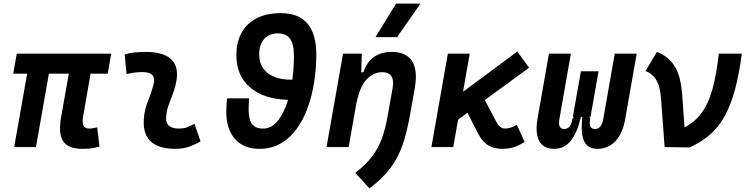

<svg xmlns="http://www.w3.org/2000/svg" viewBox="-20 -815 4142 1064"><path d="M435.1 9.8Q358.4 9.8 330.6 -31.7Q312.5 -58.6 312.5 -105Q312.5 -130.4 317.9 -161.6L361.3 -406.7H251L179.2 0H58.6L130.4 -406.7H53.2L72.8 -517.6H596.2L577.1 -406.7H481.9L440.4 -168.5Q438 -153.8 438 -142.6Q438 -127.4 442.4 -118.7Q449.7 -102.5 475.6 -102.5Q484.4 -102.5 494.6 -104.5Q504.9 -106.4 518.6 -109.4L531.2 -2.9Q505.9 4.4 485.8 7.1Q465.8 9.8 435.1 9.8Z M1057.6 -129.4 1091.3 -31.2Q1061.5 -14.2 1028.3 -2.2Q995.1 9.8 952.1 9.8Q776.4 9.8 776.4 -136.7Q776.4 -145 776.9 -153.3Q780.3 -206.5 800.3 -255.9Q820.3 -305.2 831.1 -349.1Q834 -361.3 834 -371.1Q834 -415.5 770.5 -415.5Q724.1 -415.5 681.2 -404.3L670.9 -513.7Q699.7 -522 728.5 -524.7Q757.3 -527.3 786.1 -527.3Q960.9 -527.3 960.9 -402.8Q960.9 -377 953.1 -345.2Q945.3 -312 933.6 -283.7Q921.9 -254.9 912.4 -226.8Q902.8 -198.7 900.4 -166.5Q896 -102.5 971.2 -102.5Q995.6 -102.5 1013.9 -108.6Q1032.2 -114.7 1057.6 -129.4Z M1417.5 9.8Q1330.6 9.8 1282.2 -44.7Q1233.9 -99.1 1233.9 -196.3Q1233.9 -214.4 1235.1 -232.7Q1236.3 -251 1237.8 -270H1360.4Q1359.4 -254.4 1358.6 -238Q1357.9 -221.7 1357.9 -206.1Q1357.9 -152.3 1377.2 -127.4Q1396.5 -102.5 1437 -102.5Q1487.3 -102.5 1521.7 -147.9Q1556.2 -193.4 1576.2 -261.7Q1441.4 -265.6 1365.7 -330.6Q1290 -395.5 1290 -508.8Q1290 -619.1 1355 -680.7Q1419.9 -742.2 1535.6 -742.2Q1732.9 -742.2 1732.9 -511.7Q1732.9 -437.5 1721.4 -362.8Q1710 -288.1 1686.3 -221.2Q1662.6 -154.3 1625.2 -102.3Q1587.9 -50.3 1536.1 -20.3Q1484.4 9.8 1417.5 9.8ZM1600.1 -373.5Q1604.5 -406.7 1606.7 -440.2Q1608.9 -473.6 1608.9 -505.9Q1608.9 -570.8 1587.2 -600.3Q1565.4 -629.9 1520 -629.9Q1471.7 -629.9 1444.1 -599.1Q1416.5 -568.4 1416.5 -513.7Q1416.5 -447.3 1463.1 -410.4Q1509.8 -373.5 1593.3 -373.5Z M1789.6 0 1880.9 -517.6H1984.9L1981.9 -414.1H1994.1Q2010.3 -468.3 2050.5 -497.8Q2090.8 -527.3 2149.9 -527.3Q2231 -527.3 2263.7 -476.1Q2284.7 -442.9 2284.7 -389.6Q2284.7 -360.4 2278.3 -325.2L2251.5 -174.3Q2234.9 -81.5 2210.7 -11.5Q2186.5 58.6 2143.6 116.2Q2100.6 173.8 2027.8 229L1948.7 143.1Q2009.3 96.2 2043.9 49.6Q2078.6 2.9 2097.4 -50.8Q2116.2 -104.5 2128.4 -173.3L2155.3 -325.2Q2158.2 -341.3 2158.2 -354.5Q2158.2 -415 2098.1 -415Q2050.8 -415 2012.5 -376.2Q1974.1 -337.4 1954.1 -237.8L1912.1 0ZM2061 -609.4 2174.8 -794.9H2310.1L2180.7 -609.4Z M2370.6 0 2461.9 -517.6H2583L2545.9 -306.2L2846.7 -529.3L2912.1 -439.9L2667 -260.7L2730 -140.6Q2750 -102.5 2777.8 -102.5Q2809.1 -102.5 2844.2 -123.5L2887.2 -28.3Q2854.5 -7.8 2825.9 1Q2797.4 9.8 2763.7 9.8Q2718.8 9.8 2685.5 -9.8Q2652.3 -29.3 2627.9 -77.6L2570.8 -189.9L2518.6 -151.9L2491.7 0Z M3290.5 9.8Q3237.8 9.8 3217.3 -32.2Q3203.6 -60.1 3203.6 -110.8Q3203.6 -136.2 3207 -167H3199.2Q3176.8 -74.2 3140.9 -32.2Q3105 9.8 3051.3 9.8Q2991.7 9.8 2968.3 -33.7Q2953.6 -61 2953.6 -102.5Q2953.6 -127 2958.5 -156.2L3022 -517.6H3143.6L3080.1 -156.2Q3078.1 -144.5 3078.1 -134.8Q3078.1 -100.1 3106.4 -100.1Q3123.5 -100.1 3135.5 -113.3Q3147.5 -126.5 3152.8 -158.2L3161.1 -167H3154.3L3199.2 -419.9H3296.9L3252.4 -167H3245.6L3251 -158.2Q3248 -143.6 3248 -132.8Q3248 -120.1 3252 -113.3Q3258.3 -100.1 3277.8 -100.1Q3313.5 -100.1 3323.2 -156.2L3386.7 -517.6H3508.3L3444.8 -156.2Q3431.2 -76.7 3391.1 -33.4Q3351.1 9.8 3290.5 9.8Z M3663.1 0 3643.6 -264.2Q3638.7 -335.4 3616.7 -372.1Q3594.7 -408.7 3557.1 -420.9L3620.1 -527.3Q3682.1 -503.9 3717.3 -450.2Q3752.4 -396.5 3760.3 -291.5L3773.4 -108.9Q3832 -139.6 3869.1 -190.7Q3906.2 -241.7 3928.2 -321.3Q3950.2 -400.9 3963.4 -517.6H4090.8Q4075.7 -402.3 4052.7 -317.4Q4029.8 -232.4 3996.1 -171.6Q3962.4 -110.8 3914.6 -69.1Q3866.7 -27.3 3801.3 2Z"/></svg>

Font: CaskaydiaCove NFP SemiBold
Style: Italic
Weight: 600
Italic angle: -10°
Designer: Aaron Bell
Foundry: Saja Typeworks
Version: Version 2111.001; VTT 6.35;Nerd Fonts 3.1.1